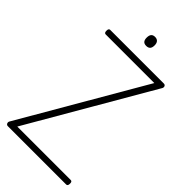

<svg xmlns="http://www.w3.org/2000/svg" viewBox="-382 -1402 1498 1498"><g transform="rotate(45 367.0 -652.5)"><path d="M46 0Q38 0 33 -5Q28 -10 26.5 -18Q25 -26 29 -33L617 -1046H80Q73 -1046 68.5 -1051.5Q64 -1057 64 -1071Q64 -1085 68.5 -1090.5Q73 -1096 80 -1096H671Q685 -1096 690 -1085.5Q695 -1075 689 -1063L101 -50H690Q698 -50 702.5 -45Q707 -40 707 -26Q707 -12 702.5 -6Q698 0 690 0ZM367 -1206Q345 -1206 334.5 -1218Q324 -1230 324 -1254Q324 -1280 334.5 -1292.5Q345 -1305 367 -1305Q388 -1305 399.5 -1292.5Q411 -1280 411 -1255Q411 -1230 400 -1218Q389 -1206 367 -1206Z"/></g></svg>

Font: Playwrite FR Moderne ExtraLight
Style: Regular
Weight: 250
Version: Version 1.002